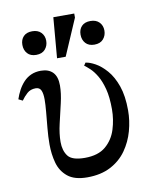

<svg xmlns="http://www.w3.org/2000/svg" viewBox="-95 -761 667 832"><g transform="rotate(-10 238.5 -344.5)"><path d="M222 10Q166 10 136 -14.5Q106 -39 95.5 -77.5Q85 -116 85 -159Q85 -193 88.5 -230Q92 -267 95 -300Q98 -333 98 -355Q98 -381 91.5 -395Q85 -409 68 -409Q45 -409 30 -395.5Q15 -382 4 -366L-14 -375Q-7 -396 3 -414.5Q13 -433 27 -448Q41 -463 60 -471.5Q79 -480 103 -480Q137 -480 155.5 -461Q174 -442 174 -403Q174 -369 164 -326Q154 -283 144 -240Q134 -197 134 -161Q134 -123 152 -99Q170 -75 226 -75Q285 -75 318 -103Q351 -131 364.5 -174Q378 -217 378 -262Q378 -316 368.5 -352Q359 -388 345 -411.5Q331 -435 316.5 -448.5Q302 -462 292 -469L300 -481Q318 -479 342.5 -465.5Q367 -452 391 -424.5Q415 -397 430.5 -353Q446 -309 446 -245Q446 -200 433.5 -155Q421 -110 394.5 -72.5Q368 -35 325 -12.5Q282 10 222 10ZM220 -521H182L197 -699H289V-681ZM96 -551Q71 -551 57.5 -566Q44 -581 44 -604Q44 -627 57.5 -641Q71 -655 96 -655Q121 -655 135 -640.5Q149 -626 149 -604Q149 -582 135.5 -566.5Q122 -551 96 -551ZM352 -551Q327 -551 313.5 -566Q300 -581 300 -604Q300 -627 313.5 -641Q327 -655 352 -655Q377 -655 391 -640.5Q405 -626 405 -604Q405 -582 391.5 -566.5Q378 -551 352 -551Z"/></g></svg>

Font: STIX Two Text
Style: Regular
Weight: 400
Designer: Ross Mills, John Hudson & Paul Hanslow, Tiro Typeworks Ltd; with prior portions MicroPress Inc., and Coen Hoffman.
Foundry: Tiro Typeworks Ltd
Version: Version 2.13 b171